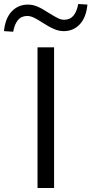

<svg xmlns="http://www.w3.org/2000/svg" viewBox="-100 -942 458 962"><path d="M88 0V-705H171V0ZM-34 -783 -80 -786Q-74 -850 -41.5 -884.5Q-9 -919 40 -919Q63 -919 86.5 -909.5Q110 -900 143 -878Q174 -859 190 -851Q206 -843 221 -843Q251 -843 268 -863.5Q285 -884 292 -922L338 -919Q332 -855 300 -820.5Q268 -786 219 -786Q196 -786 172 -796Q148 -806 112 -829Q85 -847 68 -854.5Q51 -862 37 -862Q7 -862 -10 -841.5Q-27 -821 -34 -783Z"/></svg>

Font: Mulish ExtraLight
Style: Regular
Weight: 400
Version: Version 3.603